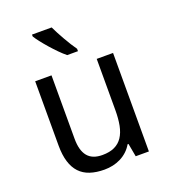

<svg xmlns="http://www.w3.org/2000/svg" viewBox="-141 -869 870 982"><g transform="rotate(-20 294.5 -378.0)"><path d="M432.1 0 418.9 -71.8H414.1Q401.9 -50.8 385 -35.4Q368.2 -20 348.1 -10Q328.1 0 305.7 4.9Q283.2 9.8 259.8 9.8Q215.3 9.8 181.6 -1.5Q147.9 -12.7 125.5 -36.6Q103 -60.5 91.6 -97.7Q80.1 -134.8 80.1 -186V-536.1H168.9V-190.9Q168.9 -127.4 194.8 -95.7Q220.7 -64 274.9 -64Q314.5 -64 341.3 -76.7Q368.2 -89.4 384.5 -114Q400.9 -138.7 408 -174.8Q415 -210.9 415 -257.8V-536.1H503.9V0ZM338.4 -606H279.8Q262.7 -619.6 242.7 -639.9Q222.7 -660.2 203.9 -681.6Q185.1 -703.1 169.7 -722.9Q154.3 -742.7 146.5 -755.9V-766.1H253.4Q261.2 -749.5 271.7 -729.7Q282.2 -710 293.5 -690.2Q304.7 -670.4 316.4 -651.9Q328.1 -633.3 338.4 -619.1Z"/></g></svg>

Font: Genotype
Style: Regular
Weight: 400
Foundry: Ascender Corporation
Version: Version 1.00